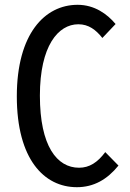

<svg xmlns="http://www.w3.org/2000/svg" viewBox="-20 -767 540 799"><path d="M300 12C370 12 426 -20 473 -78L418 -134C386 -91 352 -69 309 -69C217 -69 146 -159 146 -369C146 -576 222 -666 306 -666C349 -666 379 -643 406 -609L461 -667C426 -709 373 -747 303 -747C166 -747 50 -626 50 -366C50 -105 163 12 300 12Z"/></svg>

Font: Noto Sans Mono CJK HK
Style: Regular
Weight: 400
Designer: Ryoko NISHIZUKA 西塚涼子 (kana, bopomofo & ideographs); Paul D. Hunt (Latin, Greek & Cyrillic); Sandoll Communications 산돌커뮤니
Foundry: Adobe
Version: Version 2.004;hotconv 1.0.118;makeotfexe 2.5.65603